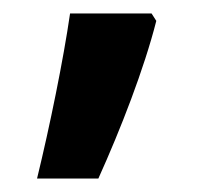

<svg xmlns="http://www.w3.org/2000/svg" viewBox="-20 -136 319 285"><path d="M205 -116H84C74 -47 54 51 35 129H126C159 56 194 -34 212 -105Z"/></svg>

Font: Noto Sans Arabic UI Semi
Style: Regular
Weight: 600
Designer: Nadine Chahine - Monotype Design Team
Foundry: Monotype Imaging Inc.
Version: Version 1.900